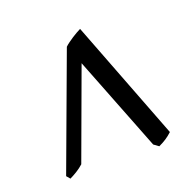

<svg xmlns="http://www.w3.org/2000/svg" viewBox="-93 -852 678 672"><g transform="rotate(-20 246.0 -516.5)"><path d="M442.9 -310.1Q430.7 -298.8 419.2 -291.3Q407.7 -283.7 391.1 -275.9L373 -289.1L234.9 -642.1L112.8 -310.1Q107.4 -305.2 100.6 -300Q93.8 -294.9 86.4 -290.3Q79.1 -285.6 72 -282Q64.9 -278.3 60.1 -275.9L48.8 -289.1L206.1 -713.9Q211.9 -719.7 220.5 -725.8Q229 -731.9 237.8 -737.8Q246.6 -743.7 255.4 -748.5Q264.2 -753.4 271 -756.8Z"/></g></svg>

Font: Gentium Plus Afr
Style: Regular
Weight: 400
Designer: J. Victor Gaultney, Annie Olsen, Iska Routamaa, Becca Hirsbrunner
Foundry: SIL International
Version: Version 5.000